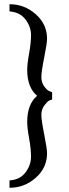

<svg xmlns="http://www.w3.org/2000/svg" viewBox="-20 -769 327 910"><path d="M25 121V86Q75 83 101 48Q127 13 127 -25.5Q127 -64 118 -113Q109 -162 109 -191Q109 -275 156 -315Q109 -354 109 -438Q109 -467 118 -516Q127 -565 127 -603.5Q127 -642 101 -676.5Q75 -711 25 -715V-749Q96 -749 149.5 -701.5Q203 -654 203 -586Q203 -564 189.5 -496.5Q176 -429 176 -404Q176 -379 189 -360.5Q202 -342 214 -337L227 -332V-297Q221 -296 212.5 -292Q204 -288 190 -269Q176 -250 176 -225Q176 -200 189.5 -132Q203 -64 203 -42Q203 26 149.5 73.5Q96 121 25 121Z"/></svg>

Font: Cambo
Style: Regular
Weight: 400
Designer: Carolina Giovagnoli, Andres Torresi
Foundry: Carolina Giovagnoli, Andres Torresi
Version: Version 2.001